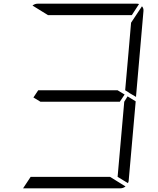

<svg xmlns="http://www.w3.org/2000/svg" viewBox="-20 -1020 856 1040"><path d="M671 -498 715 -471 677 -41Q677 -36 673 -28L617 -62L635 -265L653 -469ZM757 -959 717 -500V-495L683 -515L673 -522L658 -531L676 -735L690 -897L749 -986Q759 -975 757 -959ZM629 -469H405H199L161 -492L187 -531H411H617L655 -508ZM240 -938 156 -990Q169 -1000 184 -1000H452H720Q729 -1000 733 -998L694 -938H446ZM576 -62 660 -10Q647 0 632 0H364H105L146 -62H370Z"/></svg>

Font: DSEG7 Modern
Style: Light Italic
Weight: 300
Italic angle: -5°
Designer: Keshikan(Twitter:@keshinomi_88pro)
Version: Version 0.46